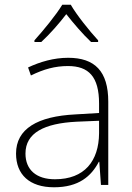

<svg xmlns="http://www.w3.org/2000/svg" viewBox="-20 -784 561 814"><path d="M280 -764H244C219 -722 163 -654 126 -613V-606H155C192 -640 232 -686 261 -724C291 -686 330 -640 366 -606H396V-613C359 -653 304 -722 280 -764ZM269 -539C208 -539 150 -522 99 -498L111 -464C166 -491 214 -504 268 -504C356 -504 400 -459 400 -345V-305L300 -299C139 -291 48 -238 48 -133C48 -44 105 10 209 10C314 10 367 -37 399 -98H401L408 0H439V-353C439 -482 382 -539 269 -539ZM304 -268 400 -272V-219C399 -101 338 -24 213 -24C134 -24 88 -64 88 -133C88 -221 168 -261 304 -268Z"/></svg>

Font: Noto Sans Arabic ExtLt
Style: Regular
Weight: 200
Designer: Monotype Design Team, Nadine Chahine, Nizar Qandah and Khaled Hosny
Foundry: Monotype Imaging Inc.
Version: Version 2.012